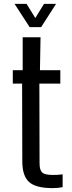

<svg xmlns="http://www.w3.org/2000/svg" viewBox="-20 -962 373 990"><path d="M251 8Q165 8 130 -23.5Q95 -55 95 -130L94 -531H46V-600H97V-770H189L186 -600H291V-531H183L184 -120Q184 -85 197.5 -72.5Q211 -60 252 -60Q267 -60 277.5 -60.5Q288 -61 303 -63V3Q280 8 251 8ZM55 -942H117L162 -869L207 -942H269L192 -822H133Z"/></svg>

Font: Big Shoulders Text Medium
Style: Regular
Weight: 500
Designer: Patric King
Foundry: XO Type Co
Version: Version 1.000; ttfautohint (v1.8.2)